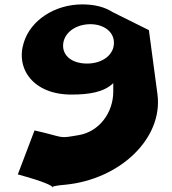

<svg xmlns="http://www.w3.org/2000/svg" viewBox="-20 -480 783 873"><path d="M61 313C186 347 214 364 218 370C223 367 238 363 276 360C526 336 722 149 696 -51L657 -343L492 -425C456 -448 411 -460 354 -460C229 -460 119 -388 88 -286C50 -165 134 -50 304 -50C383 -50 452 -60 495 -102V-64C495 34 430 118 340 134C241 151 282 146 137 113ZM268 -286C277 -337 330 -370 391 -370C450 -370 498 -337 498 -286C499 -232 447 -191 376 -191C302 -191 259 -232 268 -286ZM218 370C221 374 212 373 218 370Z"/></svg>

Font: Hussar Milosc
Style: Bold
Weight: 700
Foundry: Cannot Into Space Fonts
Version: Version 1.02